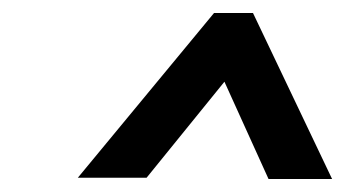

<svg xmlns="http://www.w3.org/2000/svg" viewBox="-20 -730 534 296"><path d="M326 -604 394 -454H492L370 -710H310L100 -456H206Z"/></svg>

Font: Jost* 500 Medium Italic
Style: Italic
Weight: 500
Italic angle: -10°
Version: Version 3.200; ttfautohint (v0.97) -l 8 -r 50 -G 200 -x 14 -